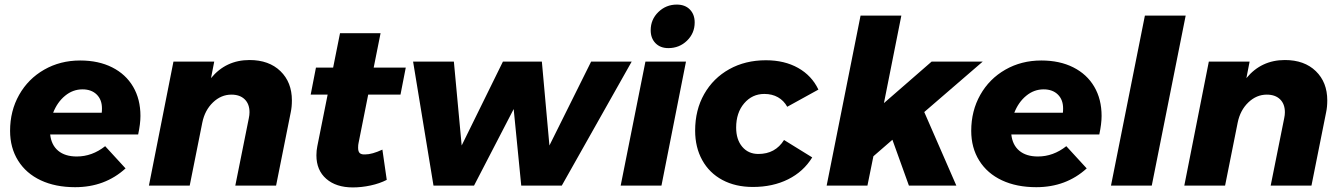

<svg xmlns="http://www.w3.org/2000/svg" viewBox="-20 -810 5851 838"><path d="M593 -304Q593 -270 583 -223H199Q204 -177 234 -152Q264 -127 315 -127Q382 -127 439 -172L528 -75Q438 7 308 7Q222 7 158 -23Q94 -53 59 -109Q24 -165 24 -239Q24 -326 63.5 -396Q103 -466 173 -506Q243 -546 330 -546Q410 -546 469.5 -516Q529 -486 561 -431.5Q593 -377 593 -304ZM425 -337Q425 -375 402 -397.5Q379 -420 340 -420Q298 -420 264 -392Q230 -364 212 -318H424Q425 -324 425 -337Z M1254 -372Q1254 -343 1249 -320L1185 0H1007L1066 -294Q1069 -308 1069 -320Q1069 -356 1048 -376.5Q1027 -397 990 -397Q945 -397 909.5 -363Q874 -329 863 -275L808 0H630L737 -541H915L901 -469Q966 -548 1069 -548Q1154 -548 1204 -499.5Q1254 -451 1254 -372Z M1545 -186Q1543 -178 1543 -165Q1543 -148 1550.5 -141.5Q1558 -135 1574 -136Q1604 -136 1649 -157L1668 -25Q1637 -9 1597.5 -0.5Q1558 8 1520 8Q1447 8 1404 -29.5Q1361 -67 1361 -132Q1361 -153 1365 -172L1410 -397H1336L1359 -515H1434L1464 -665H1641L1611 -515H1751L1728 -397H1587Z M2737 -541 2432 0H2255L2222 -334L2049 0H1872L1783 -541H1961L1995 -175L2175 -541H2345L2378 -175L2560 -541Z M2974 -541 2867 0H2689L2797 -541ZM3012 -712Q3012 -665 2978.5 -632.5Q2945 -600 2897 -600Q2862 -600 2841 -621.5Q2820 -643 2820 -678Q2820 -725 2853.5 -757.5Q2887 -790 2934 -790Q2970 -790 2991 -768.5Q3012 -747 3012 -712Z M3014 -240Q3014 -330 3053.5 -399.5Q3093 -469 3163 -508Q3233 -547 3323 -547Q3404 -547 3463.5 -513.5Q3523 -480 3552 -419L3416 -344Q3401 -371 3375.5 -385.5Q3350 -400 3316 -400Q3263 -400 3228 -359Q3193 -318 3193 -253Q3193 -201 3219.5 -169.5Q3246 -138 3290 -138Q3364 -138 3402 -199L3525 -123Q3487 -61 3420 -27.5Q3353 6 3266 6Q3190 6 3133 -24.5Q3076 -55 3045 -111Q3014 -167 3014 -240Z M4269 -541 4014 -321 4154 0H3947L3875 -200L3792 -128L3766 0H3588L3736 -742H3914L3838 -360L4046 -541Z M4788 -304Q4788 -270 4778 -223H4394Q4399 -177 4429 -152Q4459 -127 4510 -127Q4577 -127 4634 -172L4723 -75Q4633 7 4503 7Q4417 7 4353 -23Q4289 -53 4254 -109Q4219 -165 4219 -239Q4219 -326 4258.5 -396Q4298 -466 4368 -506Q4438 -546 4525 -546Q4605 -546 4664.5 -516Q4724 -486 4756 -431.5Q4788 -377 4788 -304ZM4620 -337Q4620 -375 4597 -397.5Q4574 -420 4535 -420Q4493 -420 4459 -392Q4425 -364 4407 -318H4619Q4620 -324 4620 -337Z M5155 -742 5007 0H4829L4977 -742Z M5773 -372Q5773 -343 5768 -320L5704 0H5526L5585 -294Q5588 -308 5588 -320Q5588 -356 5567 -376.5Q5546 -397 5509 -397Q5464 -397 5428.5 -363Q5393 -329 5382 -275L5327 0H5149L5256 -541H5434L5420 -469Q5485 -548 5588 -548Q5673 -548 5723 -499.5Q5773 -451 5773 -372Z"/></svg>

Font: Gontserrat
Style: Bold Italic
Weight: 700
Italic angle: -11.3°
Designer: Julieta Ulanovsky
Foundry: Julieta Ulanovsky
Version: Version 6.001